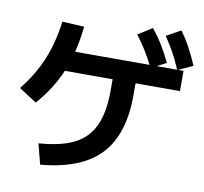

<svg xmlns="http://www.w3.org/2000/svg" viewBox="-95 -958 1190 1120"><g transform="rotate(10 500.0 -398.0)"><path d="M183 -62Q314 -71 393 -111Q472 -151 508 -230.5Q544 -310 544 -435V-589H680V-435Q680 -201 567.5 -81.5Q455 38 214 59ZM21 -361Q96 -454 138.5 -556Q181 -658 197 -785L327 -778Q312 -628 263.5 -511Q215 -394 126 -293ZM215 -505V-625H943V-505ZM751 -607Q724 -661 698 -703.5Q672 -746 640 -787L724 -840Q759 -797 786.5 -752Q814 -707 839 -654ZM906 -623Q883 -678 858.5 -722Q834 -766 805 -808L890 -855Q922 -811 947 -764.5Q972 -718 995 -664Z"/></g></svg>

Font: M PLUS 2 Thin
Style: Bold
Weight: 700
Version: Version 1.001